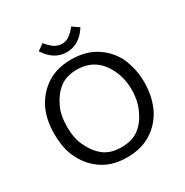

<svg xmlns="http://www.w3.org/2000/svg" viewBox="-197 -1030 1152 1197"><g transform="rotate(-30 379.0 -431.5)"><path d="M55 0ZM662.5 -530Q702.5 -442.5 702.5 -343.8Q702.5 -242.5 662.5 -158.8Q622.5 -81.2 550.6 -36.2Q478.8 8.8 377.5 8.8Q276.2 8.8 205.6 -36.2Q135 -81.2 95 -158.8Q55 -231.2 55 -343.8Q55 -453.8 95 -530Q135 -606.2 205.6 -650.6Q276.2 -695 377.5 -695Q478.8 -695 550.6 -650.6Q622.5 -606.2 662.5 -530ZM581.2 -201.2Q611.2 -263.8 611.2 -343.8Q611.2 -422.5 581.2 -486.2Q517.5 -622.5 377.5 -622.5Q300 -622.5 252.5 -585.6Q205 -548.8 175 -486.2Q146.2 -428.8 146.2 -343.8Q146.2 -257.5 175 -201.2Q205 -137.5 252.5 -100.6Q300 -63.8 377.5 -63.8Q456.2 -63.8 504.4 -100.6Q552.5 -137.5 581.2 -201.2ZM228.8 -840 275 -872.5Q301.2 -840 325 -823.8Q348.8 -807.5 378.8 -807.5Q407.5 -807.5 431.2 -823.8Q455 -840 481.2 -872.5L528.8 -840Q470 -747.5 378.8 -747.5Q287.5 -747.5 228.8 -840Z"/></g></svg>

Font: Cambay
Style: Regular
Weight: 400
Designer: Pooja Saxena
Foundry: Pooja Saxena
Version: Version 1.181;PS 001.181;hotconv 1.0.70;makeotf.lib2.5.58329